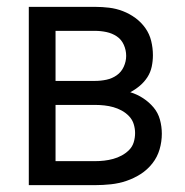

<svg xmlns="http://www.w3.org/2000/svg" viewBox="-20 -540 540 560"><path d="M257 0H64V-520H257Q278 -520 298.5 -517.5Q319 -515 338.5 -507.5Q358 -500 375 -487.5Q392 -475 404 -458Q416 -441 421 -420.5Q426 -400 426 -379Q426 -362 422.5 -345.5Q419 -329 410 -315Q401 -301 388 -290Q375 -279 360 -271Q380 -265 397.5 -253.5Q415 -242 428 -226.5Q441 -211 446.5 -191Q452 -171 452 -150Q452 -127 445.5 -104.5Q439 -82 424.5 -63.5Q410 -45 390.5 -32.5Q371 -20 349 -12.5Q327 -5 303.5 -2.5Q280 0 257 0ZM142 -304H257Q274 -304 290.5 -307.5Q307 -311 320.5 -320.5Q334 -330 341 -345.5Q348 -361 348 -377Q348 -394 341 -409.5Q334 -425 320.5 -434Q307 -443 290.5 -446.5Q274 -450 257 -450H142ZM142 -70H257Q271 -70 284 -71.5Q297 -73 310 -76.5Q323 -80 335 -86.5Q347 -93 356.5 -102.5Q366 -112 370 -125Q374 -138 374 -152Q374 -165 370 -178Q366 -191 356.5 -201Q347 -211 335 -217.5Q323 -224 310.5 -227.5Q298 -231 284.5 -232.5Q271 -234 257 -234H142Z"/></svg>

Font: HulyMono
Style: Regular
Weight: 400
Monospace: yes
Designer: Belleve Invis
Foundry: Belleve Invis
Version: Version 33.2.5; ttfautohint (v1.8.4)